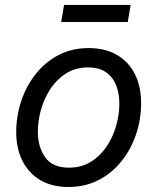

<svg xmlns="http://www.w3.org/2000/svg" viewBox="-20 -748 640 780"><path d="M257.8 11.7Q191.9 11.7 144.5 -15.9Q97.2 -43.5 71.5 -93.8Q45.9 -144 45.9 -211.4Q45.9 -276.4 66.2 -337.4Q86.4 -398.4 124.8 -447Q163.1 -495.6 217.5 -524.2Q272 -552.7 340.3 -552.7Q406.2 -552.7 454.1 -525.4Q502 -498 527.6 -447.8Q553.2 -397.5 553.2 -329.1Q553.2 -263.2 532.7 -202.1Q512.2 -141.1 473.4 -92.8Q434.6 -44.4 380.1 -16.4Q325.7 11.7 257.8 11.7ZM259.8 -66.9Q310.1 -66.9 348.4 -90.3Q386.7 -113.8 412.6 -152.1Q438.5 -190.4 451.7 -236.3Q464.8 -282.2 464.8 -327.1Q464.8 -368.7 451.7 -401.9Q438.5 -435.1 410.6 -454.6Q382.8 -474.1 337.9 -474.1Q288.1 -474.1 250 -450.7Q211.9 -427.2 186 -388.7Q160.2 -350.1 147 -304Q133.8 -257.8 133.8 -212.4Q133.8 -150.9 163.6 -108.9Q193.4 -66.9 259.8 -66.9ZM510.7 -728 499 -658.7H228.5L240.2 -728Z"/></svg>

Font: Inter
Style: Italic
Weight: 400
Italic angle: -9.3988°
Designer: Rasmus Andersson
Foundry: rsms
Version: Version 4.001;git-66647c0bb